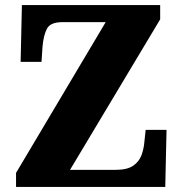

<svg xmlns="http://www.w3.org/2000/svg" viewBox="-20 -734 717 754"><path d="M43 0V-55L395 -647H225Q178 -647 164.5 -621.5Q151 -596 147 -551L143 -491H61L66 -714H609V-658L255 -67H434Q480 -67 503.5 -83.5Q527 -100 536 -125.5Q545 -151 547 -177L552 -224H634L629 0Z"/></svg>

Font: Noto Serif Thai SemiCondensed Black
Style: Regular
Weight: 900
Width: 4
Designer: Monotype Design Team
Foundry: Monotype Imaging Inc.
Version: Version 2.002; ttfautohint (v1.8.4.7-5d5b)